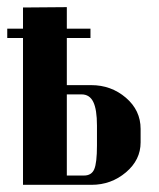

<svg xmlns="http://www.w3.org/2000/svg" viewBox="-28 -515 442 535"><path d="M158.2 -277.8H226.1Q281.7 -277.8 322.8 -242.7Q363.8 -207.5 363.8 -155.8V-118.2Q363.8 -69.3 322.8 -34.7Q281.7 0 227.1 0H36.1V-409.2H-7.8V-435.1H36.1V-494.1L158.2 -495.1V-435.1H224.1V-409.2H158.2ZM242.2 -109.9V-165Q242.2 -210 231.9 -231Q221.7 -252 199.2 -252H158.2V-25.9H206.1Q227.1 -25.9 234.6 -43.5Q242.2 -61 242.2 -109.9Z"/></svg>

Font: Moniqa Black Heading
Style: Regular
Weight: 900
Designer: Rajesh Rajput
Foundry: Rajesh Rajput
Version: Version 1.000